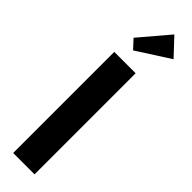

<svg xmlns="http://www.w3.org/2000/svg" viewBox="-329 -954 940 940"><g transform="rotate(45 141.0 -484.0)"><path d="M51.5 0V-700H199.5V0ZM111.4 -770.2 69.4 -815.7 199.1 -968.4 282.3 -879.8Z"/></g></svg>

Font: Sutasoma
Style: Regular
Weight: 400
Designer: Izhar Fathurrohim, Akbar Rohmanto, Arusyal Khofiqoini
Foundry: Kiwari Kolektiv
Version: Version 1.102